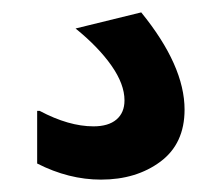

<svg xmlns="http://www.w3.org/2000/svg" viewBox="-20 -46 350 310"><path d="M40 218V133H44Q91 158 131 158Q155 158 168 147Q181 136 181 116Q181 90 160 60Q139 30 102 0L208 -26Q278 60 278 131Q278 186 239 215Q200 244 143 244Q91 244 40 218Z"/></svg>

Font: AmikoBold
Style: Bold
Weight: 700
Designer: Pablo Impallari, Rodrigo Fuenzalida, Andres Torresi
Foundry: Impallari Type
Version: Version 1.000; ttfautohint (v1.3)